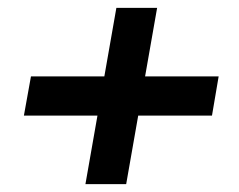

<svg xmlns="http://www.w3.org/2000/svg" viewBox="-20 -535 611 490"><path d="M198 -65 277 -515H381L302 -65ZM41 -240 59 -340H538L521 -240Z"/></svg>

Font: DM Sans 9pt SemiBold
Style: Italic
Weight: 600
Italic angle: -10°
Version: Version 4.004;gftools[0.9.30]